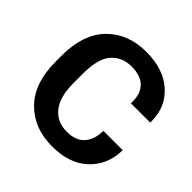

<svg xmlns="http://www.w3.org/2000/svg" viewBox="-190 -887 1063 1063"><g transform="rotate(45 342.0 -355.0)"><path d="M48.6 -333.3V-377.7Q48.6 -548.1 136.6 -636.7Q224.6 -725.3 366 -725.3Q500.5 -725.3 579.1 -655Q657.7 -584.7 657.7 -474.9V-463.1H506.6V-476.8Q506.6 -540.8 471.4 -575.4Q436.3 -610.1 364.5 -610.1Q291.7 -610.1 247.2 -559.9Q202.6 -509.8 202.6 -393.8V-317.1Q202.6 -209.7 246.2 -155.2Q289.8 -100.6 366.5 -100.6Q434.8 -100.6 468.9 -137.3Q502.9 -174.1 506.3 -234.9L506.6 -247.6H657.7L657.5 -234.9Q652.6 -126.5 576.5 -56Q500.5 14.4 366 14.4Q223.9 14.4 136.2 -75Q48.6 -164.3 48.6 -333.3Z"/></g></svg>

Font: RobotoFlex
Style: Regular
Weight: 400
Designer: Berlow after Robertson
Foundry: Google
Version: Version 2.136